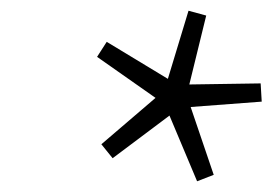

<svg xmlns="http://www.w3.org/2000/svg" viewBox="-20 -728 508 358"><path d="M378.5 -402 347.5 -390 296 -512.5 190 -433 169 -459 270 -545.5 161 -622 179 -650 293 -581 331.5 -708 364.5 -699 333 -570.5 466 -572.5 468 -538.5 335.5 -528.5Z"/></svg>

Font: Newsreader Caption Light
Style: Italic
Weight: 300
Italic angle: -17°
Designer: Hugues Gentile
Foundry: Production Type
Version: Version 1.001